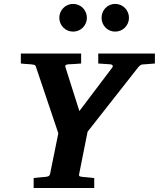

<svg xmlns="http://www.w3.org/2000/svg" viewBox="-20 -938 793 958"><path d="M689 -616.2Q683.6 -615.2 678.5 -611.1Q673.3 -606.9 670.9 -604L417 -280.8L375 -69.8Q372.6 -61 377.4 -58.6Q382.3 -56.2 393.1 -55.2Q401.9 -54.7 411.1 -53.7Q419.4 -52.7 429.4 -51.8Q439.5 -50.8 450.2 -49.8V0H147.9V-49.8Q157.7 -50.8 168 -51.8Q178.2 -52.7 186.5 -53.7Q195.8 -54.7 205.1 -55.2Q214.8 -56.2 221.2 -58.6Q227.5 -61 230 -70.8L271 -272.9L159.2 -605Q156.7 -613.3 149.9 -614.7Q143.1 -616.2 133.8 -617.2Q126.5 -617.2 117.7 -618.2Q110.4 -618.7 101.3 -619.4Q92.3 -620.1 84 -621.1V-670.9H384.8V-621.1Q373.5 -620.1 362.5 -619.4Q351.6 -618.7 342.8 -618.2Q332.5 -617.2 323.2 -617.2Q314.9 -617.2 309.1 -614Q303.2 -610.8 307.1 -601.1L376 -383.8L541 -602.1Q543.9 -606 542 -611.1Q540 -616.2 528.8 -617.2L470.2 -621.1V-670.9H752.9V-621.1ZM413.6 -849.1Q413.6 -835 408.2 -822.5Q402.8 -810.1 393.6 -800.5Q384.3 -791 371.6 -785.6Q358.9 -780.3 344.7 -780.3Q330.6 -780.3 317.9 -785.6Q305.2 -791 295.9 -800.5Q286.6 -810.1 281.2 -822.5Q275.9 -835 275.9 -849.1Q275.9 -863.3 281.2 -876Q286.6 -888.7 295.9 -898.2Q305.2 -907.7 317.9 -913.1Q330.6 -918.5 344.7 -918.5Q358.9 -918.5 371.6 -913.1Q384.3 -907.7 393.6 -898.2Q402.8 -888.7 408.2 -876Q413.6 -863.3 413.6 -849.1ZM623.5 -849.1Q623.5 -835 618.2 -822.5Q612.8 -810.1 603.5 -800.5Q594.2 -791 581.5 -785.6Q568.8 -780.3 554.7 -780.3Q540.5 -780.3 528.1 -785.6Q515.6 -791 506.3 -800.5Q497.1 -810.1 491.9 -822.5Q486.8 -835 486.8 -849.1Q486.8 -863.3 491.9 -876Q497.1 -888.7 506.3 -898.2Q515.6 -907.7 528.1 -913.1Q540.5 -918.5 554.7 -918.5Q568.8 -918.5 581.5 -913.1Q594.2 -907.7 603.5 -898.2Q612.8 -888.7 618.2 -876Q623.5 -863.3 623.5 -849.1Z"/></svg>

Font: Charis SIL Am
Style: Bold Italic
Weight: 700
Italic angle: -11°
Foundry: SIL International
Version: Version 5.000